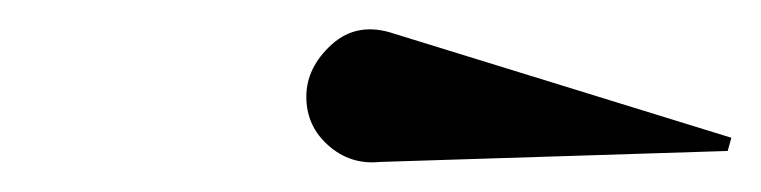

<svg xmlns="http://www.w3.org/2000/svg" viewBox="-20 -821 519 131"><path d="M239 -710.5Q219 -708.5 204 -721.8Q189 -735 189 -755Q189 -775 206.5 -790.8Q224 -806.5 249 -798L479 -727L476.5 -718Z"/></svg>

Font: Bodoni* 24pt Medium
Style: Italic
Weight: 500
Italic angle: -13°
Version: Version 2.3